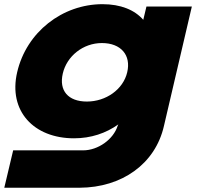

<svg xmlns="http://www.w3.org/2000/svg" viewBox="-33 -680 931 900"><path d="M261.4 -335.6C280.2 -416.8 356.4 -478.2 444.6 -478.2C533.7 -478.2 582.2 -421.8 563.4 -341.6C544.6 -260.4 463.4 -204 374.3 -204C286.1 -204 242.6 -255.4 261.4 -335.6ZM-12.9 200H340.6C537.6 199 695 89.1 735.6 -90.1L866.3 -649.5H653.5L638.6 -587.1C598 -633.7 532.7 -660.4 447.5 -660.4C259.4 -660.4 91.1 -529.7 47.5 -341.6C5 -159.4 125.7 -31.7 313.9 -31.7C393.1 -31.7 463.4 -55.4 521.8 -97L518.8 -91.1C499 -26.7 426.7 24.8 356.4 24.8H28.7Z"/></svg>

Font: Calandify
Style: Semi Bold Italic
Weight: 700
Italic angle: -12°
Designer: Larry Fischer
Foundry: Larry Fischer
Version: Version 1.0; ttfautohint (v1.8.4.7-5d5b)